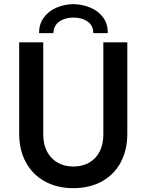

<svg xmlns="http://www.w3.org/2000/svg" viewBox="-20 -931 731 958"><path d="M75.7 -263.7V-719.7H195.8V-258.3Q195.8 -210.9 214.6 -175Q233.4 -139.2 267.3 -119.6Q301.3 -100.1 345.7 -100.1Q391.1 -100.1 425 -119.6Q459 -139.2 477.3 -175Q495.6 -210.9 495.6 -258.3V-719.7H615.2V-263.7Q615.2 -182.1 582.3 -120.8Q549.3 -59.6 488.3 -25.9Q427.2 7.8 345.7 7.8Q265.1 7.8 203.9 -25.9Q142.6 -59.6 109.1 -121.1Q75.7 -182.6 75.7 -263.7ZM517.6 -765.6H445.3Q445.8 -803.2 417.5 -823.2Q389.2 -843.3 345.7 -843.3Q303.7 -843.3 275.4 -823Q247.1 -802.7 246.6 -765.6H174.8Q174.8 -810.1 197.8 -842.3Q220.7 -874.5 259.5 -891.8Q298.3 -909.2 345.7 -910.6Q394 -909.2 433.6 -891.8Q473.1 -874.5 495.8 -842.3Q518.6 -810.1 517.6 -765.6Z"/></svg>

Font: Reddit Sans SemiBold
Style: Regular
Weight: 600
Designer: Stephen Hutchings
Foundry: Reddit
Version: Version 1.013